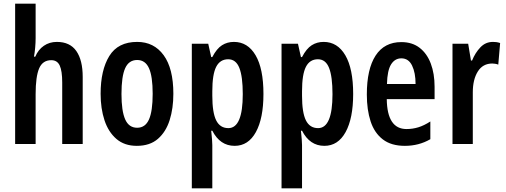

<svg xmlns="http://www.w3.org/2000/svg" viewBox="-20 -780 2743 1040"><path d="M173 -573Q173 -549 170.5 -521.5Q168 -494 164 -473H171Q187 -511 217.5 -532Q248 -553 288 -553Q359 -553 393.5 -503.5Q428 -454 428 -363V0H317V-333Q317 -396 303.5 -425Q290 -454 258 -454Q211 -454 192 -409.5Q173 -365 173 -270V0H62V-760H173Z M919 -272Q919 -193 899 -129.5Q879 -66 835.5 -28Q792 10 721 10Q654 10 610.5 -27.5Q567 -65 546 -128.5Q525 -192 525 -272Q525 -400 572 -476.5Q619 -553 723 -553Q814 -553 866.5 -481Q919 -409 919 -272ZM638 -271Q638 -179 658 -133.5Q678 -88 723 -88Q767 -88 787 -133Q807 -178 807 -272Q807 -366 787 -410.5Q767 -455 723 -455Q678 -455 658 -410.5Q638 -366 638 -271Z M1247 -553Q1322 -553 1364.5 -480.5Q1407 -408 1407 -271Q1407 -139 1366 -64.5Q1325 10 1251 10Q1172 10 1130 -72H1124Q1130 -17 1130 6V240H1019V-543H1108L1124 -471H1130Q1154 -517 1182.5 -535Q1211 -553 1247 -553ZM1216 -459Q1172 -459 1151 -418Q1130 -377 1130 -286V-262Q1130 -170 1151 -128Q1172 -86 1217 -86Q1295 -86 1295 -270Q1295 -365 1276.5 -412Q1258 -459 1216 -459Z M1733 -553Q1808 -553 1850.5 -480.5Q1893 -408 1893 -271Q1893 -139 1852 -64.5Q1811 10 1737 10Q1658 10 1616 -72H1610Q1616 -17 1616 6V240H1505V-543H1594L1610 -471H1616Q1640 -517 1668.5 -535Q1697 -553 1733 -553ZM1702 -459Q1658 -459 1637 -418Q1616 -377 1616 -286V-262Q1616 -170 1637 -128Q1658 -86 1703 -86Q1781 -86 1781 -270Q1781 -365 1762.5 -412Q1744 -459 1702 -459Z M2154 -552Q2213 -552 2253 -521Q2293 -490 2313.5 -435.5Q2334 -381 2334 -310V-243H2075Q2077 -81 2182 -81Q2215 -81 2246 -90.5Q2277 -100 2311 -122V-26Q2280 -8 2245.5 1Q2211 10 2173 10Q2099 10 2053.5 -25Q2008 -60 1987.5 -122.5Q1967 -185 1967 -268Q1967 -406 2014.5 -479Q2062 -552 2154 -552ZM2154 -464Q2119 -464 2098.5 -431.5Q2078 -399 2076 -325H2231Q2231 -386 2212 -425Q2193 -464 2154 -464Z M2650 -553Q2658 -553 2667.5 -552Q2677 -551 2689 -547L2679 -430Q2672 -433 2662.5 -434.5Q2653 -436 2647 -436Q2595 -436 2568 -392.5Q2541 -349 2541 -280V0H2431V-543H2516L2531 -452H2537Q2554 -494 2582 -523.5Q2610 -553 2650 -553Z"/></svg>

Font: Noto Sans Telugu ExtraCondensed SemiBold
Style: Regular
Weight: 600
Width: 2
Designer: Jelle Bosma - Monotype Design Team
Foundry: Monotype Imaging Inc.
Version: Version 2.005; ttfautohint (v1.8.4.7-5d5b)